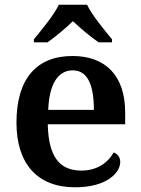

<svg xmlns="http://www.w3.org/2000/svg" viewBox="-20 -786 598 816"><path d="M124 -619V-606H182C214 -628 260 -667 290 -696C320 -667 367 -628 399 -606H456V-619C425 -657 371 -721 350 -766H230C209 -721 155 -657 124 -619ZM299 10C433 10 491 -51 491 -98C491 -119 478 -133 463 -138C440 -96 394 -61 326 -61C233 -61 186 -120 183 -258H512V-308C512 -466 427 -548 288 -548C136 -548 50 -452 50 -265C50 -91 138 10 299 10ZM379 -319H185C189 -428 226 -487 289 -487C354 -487 379 -422 379 -319Z"/></svg>

Font: Noto Serif Gurmukhi SemiBold
Style: Regular
Weight: 600
Designer: Vaibhav Singh and the Monotype Design Team
Foundry: Monotype Imaging Inc.
Version: Version 2.004